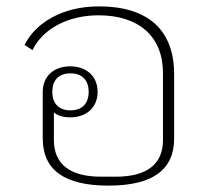

<svg xmlns="http://www.w3.org/2000/svg" viewBox="-20 -570 668 602"><path d="M320 12C458 12 526 -37 526 -136V-337C526 -478 442 -550 290 -550C178 -550 92 -500 57 -429L82 -413C115 -481 195 -522 289 -522C415 -522 491 -456 491 -341V-131C491 -53 438 -16 343 -16H297C202 -16 149 -53 149 -131V-217C162 -207 180 -202 200 -202C250 -202 286 -232 286 -282C286 -332 250 -362 200 -362C150 -362 114 -332 114 -282V-136C114 -37 182 12 320 12ZM201 -224C163 -224 144 -247 144 -282C144 -317 163 -340 201 -340C239 -340 258 -317 258 -282C258 -247 239 -224 201 -224Z"/></svg>

Font: IBM Plex Thai Looped ExtraLight
Style: Regular
Weight: 200
Designer: Mike Abbink, Paul van der Laan, Pieter van Rosmalen, Ben Mitchell, Mark Frömberg
Foundry: Bold Monday
Version: Version 1.0